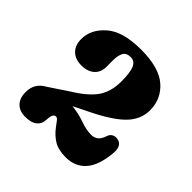

<svg xmlns="http://www.w3.org/2000/svg" viewBox="-116 -805 583 583"><g transform="rotate(45 175.5 -513.0)"><path d="M15.5 -371Q15.5 -409 49 -427L109 -467Q159 -497.5 178.8 -526.8Q198.5 -556 198.5 -599Q198.5 -637.5 191 -654.5Q183.5 -671.5 166.5 -671.5Q147.5 -671.5 141.2 -658.8Q135 -646 135 -627.5V-598.5Q135 -575 119.8 -561.2Q104.5 -547.5 77.5 -547.5Q51.5 -547.5 36.2 -562.5Q21 -577.5 21 -604.5Q21 -645.5 57.8 -677.8Q94.5 -710 172.5 -710Q250 -710 286 -678.5Q322 -647 322 -599Q322 -560.5 294 -530.5Q266 -500.5 200 -467.5L146.5 -441Q175.5 -438 201 -428.8Q226.5 -419.5 248 -419.5Q260 -419.5 269.2 -426Q278.5 -432.5 284 -449.5Q287.5 -460 294.5 -464Q301.5 -468 309.5 -467.5Q338 -465.5 335 -428.5Q330 -371 306 -343.8Q282 -316.5 241.5 -316.5Q210 -316.5 191 -328Q172 -339.5 157.5 -358.5Q148 -370.5 143.5 -377Q139 -383.5 133 -383.5Q120.5 -383.5 119.5 -354.5Q119.5 -338.5 106.8 -327.5Q94 -316.5 67.5 -316.5Q43 -316.5 29.2 -330.8Q15.5 -345 15.5 -371Z"/></g></svg>

Font: Fraunces 144pt S100
Style: Bold
Weight: 700
Version: Version 1.000; ttfautohint (v1.8.3)